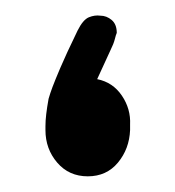

<svg xmlns="http://www.w3.org/2000/svg" viewBox="-20 -225 223 245"><path d="M104 -124Q124 -120 135.5 -103Q147 -86 146 -66V-59Q145 -35 130.5 -17.5Q116 0 92 0Q68 0 53 -17.5Q38 -35 38 -59V-64Q38 -71 39 -79.5Q40 -88 42 -99Q44 -106 47 -114Q50 -122 57 -138.5Q64 -155 79 -186Q86 -200 93.5 -203Q101 -206 108 -205Q116 -205 122.5 -199.5Q129 -194 129 -183Q128 -181 126.5 -175Q125 -169 121 -161Z"/></svg>

Font: Beiruti SemiBold
Style: Regular
Weight: 600
Designer: Arlette Boutros
Foundry: Boutros
Version: Version 1.41